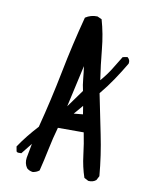

<svg xmlns="http://www.w3.org/2000/svg" viewBox="-83 -793 665 850"><g transform="rotate(10 250.0 -368.0)"><path d="M123 -4Q107 -6 96 -16Q82 -36 86 -62L98 -126L59 -77H43L37 -81L33 -103Q51 -130 71.5 -155.5Q92 -181 115 -206Q148 -333 173.5 -462.5Q199 -592 232 -717Q256 -733 286 -732L306 -723Q324 -661 330.5 -591.5Q337 -522 347 -456Q372 -485 390.5 -514.5Q409 -544 427 -574L448 -578Q462 -567 458 -550Q435 -511 409.5 -473Q384 -435 354 -399Q372 -309 390.5 -219.5Q409 -130 417 -37L407 -18Q393 -6 372 -8L353 -18Q337 -65 331 -116Q325 -167 315 -216H199Q185 -167 174.5 -115.5Q164 -64 152 -16Q139 -6 123 -4ZM298 -294 292 -331 257 -290ZM280 -396Q274 -421 271.5 -449.5Q269 -478 265 -505L223 -317Z"/></g></svg>

Font: NaniFont Regular
Style: Regular
Weight: 400
Designer: Nanigashitei
Version: Version 1.036